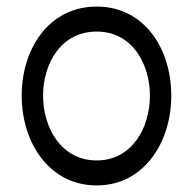

<svg xmlns="http://www.w3.org/2000/svg" viewBox="-20 -560 588 584"><path d="M501 -269C501 -412 419 -540 274 -540C129 -540 46 -412 46 -269C46 -126 130 4 274 4C418 4 501 -127 501 -269ZM436 -269C436 -172 382 -72 274 -72C166 -72 111 -172 111 -269C111 -366 165 -464 274 -464C382 -464 436 -366 436 -269Z"/></svg>

Font: Charger Static
Style: 2
Weight: 1000
Designer: Jasper
Foundry: KineticPlasma Fonts/Cannot Into Space Fonts
Version: Version 1.1